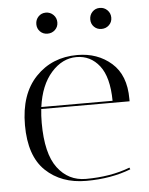

<svg xmlns="http://www.w3.org/2000/svg" viewBox="-51 -727 600 773"><g transform="rotate(-5 249.5 -340.5)"><path d="M108 -244Q108 -120 151.5 -62Q195 -4 266 -4Q366 -4 444 -34L447 -27Q367 4 266.5 4Q166 4 103 -56Q40 -116 40 -241Q40 -366 106 -435Q172 -504 274 -504Q356 -504 412 -455Q468 -406 468 -310Q468 -305 468 -300H111Q108 -273 108 -244ZM112 -308H400Q399 -404 363 -450Q327 -496 270 -496Q213 -496 168.5 -446Q124 -396 112 -308ZM133 -612Q121 -624 121 -642Q121 -660 133 -672.5Q145 -685 163 -685Q181 -685 193.5 -672.5Q206 -660 206 -642Q206 -624 193.5 -612Q181 -600 163 -600Q145 -600 133 -612ZM351 -612Q339 -624 339 -642Q339 -660 351 -672.5Q363 -685 381 -685Q399 -685 411.5 -672.5Q424 -660 424 -642Q424 -624 411.5 -612Q399 -600 381 -600Q363 -600 351 -612Z"/></g></svg>

Font: Italiana
Style: Regular
Weight: 400
Designer: Santiago Orozco
Foundry: Santiago Orozco
Version: Version 001.001